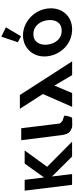

<svg xmlns="http://www.w3.org/2000/svg" viewBox="827 -1943 1088 2840"><g transform="rotate(-90 1371.0 -523.0)"><path d="M695.6 -0.9 323.9 -369.8 565.3 -702.1H371.5L166.1 -415.7L130.9 -702.1H-28.9L57.2 -0.9H217L180.5 -298.4L475.4 -0.9Z M717 -753H894L963 -191C965.4 -173 982.8 -161.8 1001.6 -145C1011.9 -135.7 1072.1 -124 1081.6 -113C1081.6 -113 1071.7 -21.3 1045.6 0C961.5 0 923.1 4.3 903.1 -3C832.4 -28.9 808.4 -57.6 793.8 -148L793.3 -148L791.1 -166.5C789.7 -176.7 788.4 -187.5 787.1 -199L786.9 -200Z M1679.5 0 1525.2 -263 1414.5 0H1210.5L1400.3 -433L1181.6 -773H1385.6L1883.5 0Z M2166.2 -803.2 2254.8 -756.1 2387.2 -980 2248.6 -1047.2ZM1958.6 -363.9C1983.8 -159.1 2149.5 -0.1 2356.9 -0.1C2558.4 -0.1 2690.1 -159.1 2665 -363.9C2639.8 -568.8 2462.3 -726.9 2267.7 -726.9C2074.7 -726.9 1933.5 -568.8 1958.6 -363.9ZM2131.2 -363.9C2118.4 -468.5 2163.3 -573 2286.6 -573C2410.7 -573 2479.6 -468.5 2492.4 -363.9C2505.3 -259.4 2465.4 -154.8 2337.9 -154.8C2207 -154.8 2144 -259.4 2131.2 -363.9Z"/></g></svg>

Font: Hussar
Style: BdOpOblOne
Weight: 700
Foundry: Cannot Into Space Fonts
Version: Version 2.00